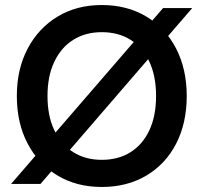

<svg xmlns="http://www.w3.org/2000/svg" viewBox="-20 -732 808 764"><path d="M24 0 629 -700H745L141 0ZM385 12Q285 12 209 -33.5Q133 -79 90 -160.5Q47 -242 47 -350Q47 -457 90 -538.5Q133 -620 209 -666Q285 -712 385 -712Q486 -712 562.5 -666Q639 -620 681 -538.5Q723 -457 723 -350Q723 -242 681 -160.5Q639 -79 562.5 -33.5Q486 12 385 12ZM385 -96Q451 -96 499.5 -126.5Q548 -157 574.5 -214Q601 -271 601 -350Q601 -429 574.5 -486Q548 -543 499.5 -573.5Q451 -604 385 -604Q320 -604 271.5 -573.5Q223 -543 196 -486Q169 -429 169 -350Q169 -271 196 -214Q223 -157 271.5 -126.5Q320 -96 385 -96Z"/></svg>

Font: DM Sans 12pt SemiBold
Style: Regular
Weight: 600
Version: Version 4.004;gftools[0.9.30]